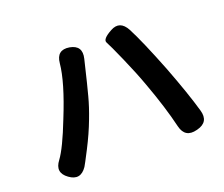

<svg xmlns="http://www.w3.org/2000/svg" viewBox="-116 -887 1232 1057"><g transform="rotate(-20 500.0 -359.0)"><path d="M224 -43Q181 20 121 -24Q61 -67 107 -127Q147 -181 205 -330Q282 -520 292 -626Q299 -702 372 -690Q445 -677 427 -603L396 -475Q387 -438 377 -401Q362 -344 337 -279Q310 -207 269.5 -128.5Q229 -50 224 -43ZM875 -23Q802 -4 784 -77Q755 -199 699 -351Q671 -429 628.5 -525.5Q586 -622 573 -645Q560 -668 621 -701Q681 -734 717 -667Q761 -583 835 -395Q900 -225 931 -116Q952 -43 879 -24Z"/></g></svg>

Font: Resource Han Rounded JP
Style: Bold
Weight: 700
Designer: Cyano Hao (round all glyphs); Ryoko NISHIZUKA 西塚涼子 (kana, bopomofo & ideographs); Paul D. Hunt (Latin, Greek & Cyrillic)
Foundry: Cyano Hao
Version: 0.990